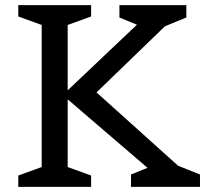

<svg xmlns="http://www.w3.org/2000/svg" viewBox="-20 -726 797 746"><path d="M757 0H489V-48L553 -74L243 -340V-77L334 -44V0H51V-44L142 -77V-629L51 -662V-706H334V-662L243 -629V-375L512 -630L444 -658V-706H704V-658L621 -624L355 -367L672 -82L757 -48Z"/></svg>

Font: Belgrano
Style: Regular
Weight: 400
Designer: Daniel Hernandez
Foundry: Daniel Hernndez
Version: Version 1.003